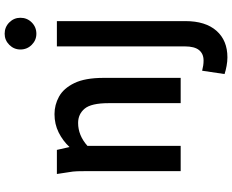

<svg xmlns="http://www.w3.org/2000/svg" viewBox="-104 -674 974 805"><g transform="rotate(-90 382.5 -271.0)"><path d="M56 -519H157L169 -466Q195 -494 230 -511.5Q265 -529 307 -529Q346 -529 380.5 -510Q415 -491 437 -446Q459 -401 459 -323V0H353V-302Q353 -375 330 -402.5Q307 -430 270 -430Q218 -430 174 -391V0H68V-395Q68 -416 67.5 -433.5Q67 -451 63 -473ZM578 -672Q578 -699 597.5 -718.5Q617 -738 644 -738Q672 -738 691.5 -718.5Q711 -699 711 -672Q711 -644 691.5 -624.5Q672 -605 644 -605Q617 -605 597.5 -624.5Q578 -644 578 -672ZM475 184 489 90Q501 93 511 94.5Q521 96 532 96Q560 96 575.5 77Q591 58 591 17V-519H697V20Q697 104 656.5 150Q616 196 545 196Q528 196 509 192.5Q490 189 475 184Z"/></g></svg>

Font: Radio Canada Condensed Medium
Style: Regular
Weight: 500
Width: 3
Designer: Charles Daoud, Etienne Aubert Bonn, Alexandre Saumier Demers, Jacques Le Bailly
Foundry: Radio-Canada
Version: Version 2.104; ttfautohint (v1.8.4.7-5d5b);gftools[0.9.28.de